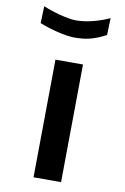

<svg xmlns="http://www.w3.org/2000/svg" viewBox="-95 -926 639 982"><g transform="rotate(10 224.0 -435.5)"><path d="M294 0H151L157 -612H300ZM53 -871Q72 -863 94.5 -855.5Q117 -848 140 -842Q163 -836 185 -832Q207 -828 225 -828Q268 -828 315 -840.5Q362 -853 398 -870L395 -782Q373 -770 353 -762Q333 -754 313.5 -749Q294 -744 273 -742Q252 -740 228 -740Q189 -742 140.5 -754Q92 -766 50 -783Z"/></g></svg>

Font: Covid19
Style: Regular
Weight: 400
Designer: Peter Wiegel
Foundry: (c) CAT - Ing. Peter Wiegel.  for Rudolf Maass + Partner GmbH
Version: Version 001.000